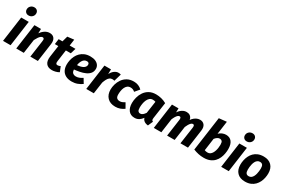

<svg xmlns="http://www.w3.org/2000/svg" viewBox="129 -2139 5165 3484"><g transform="rotate(30 2711.0 -397.5)"><path d="M96.5 -531.6H254.5L180.5 0H22.5ZM192.1 -630.3Q154.1 -630.3 131.3 -653.3Q108.4 -676.3 108.4 -710.7Q108.4 -754 138.5 -782.9Q168.6 -811.9 212.6 -811.9Q250.6 -811.9 273.4 -789.2Q296.3 -766.5 296.3 -731.5Q296.3 -688.1 266.2 -659.2Q236.1 -630.3 192.1 -630.3Z M689 -548.8Q752.4 -548.8 784.9 -505.7Q817.4 -462.7 806.4 -385L752.5 0H594.5L643.9 -350.4Q649.9 -390.8 640.4 -404Q630.9 -417.1 613.9 -417.1Q594.5 -417.1 575.1 -401.3Q555.7 -385.5 536.8 -357.4Q518 -329.3 498.9 -291.3L457.5 0H299.5L373.5 -531.6H510.7L508.6 -438.3Q542.3 -488.4 589.1 -518.6Q635.9 -548.8 689 -548.8Z M993.6 -649 1130.6 -664.8 1063.2 -177.4Q1057.8 -139.3 1067.2 -124.9Q1076.6 -110.5 1098.4 -110.5Q1114.5 -110.5 1128.4 -114.9Q1142.4 -119.3 1158.2 -126.7L1199.9 -22.3Q1166.7 -2.4 1127.1 7.4Q1087.5 17.2 1053.6 17.2Q970 17.2 931 -33.2Q891.9 -83.6 904.5 -178.1L947.4 -482ZM881.2 -531.6H1233.4L1200.4 -419.6H866Z M1539.2 -548.8Q1604.3 -548.8 1648.1 -529.1Q1692 -509.5 1714.4 -476.4Q1736.8 -443.3 1736.8 -402.4Q1736.8 -344.7 1705.7 -306.6Q1674.6 -268.4 1622.8 -245.1Q1571 -221.8 1507.8 -209.6Q1444.6 -197.4 1380.8 -191.7L1393 -289.1Q1445.5 -291.8 1481 -302Q1516.4 -312.1 1537.5 -327.3Q1558.6 -342.5 1567.8 -360.1Q1577 -377.8 1577 -395.5Q1577 -407.2 1572.7 -417.5Q1568.3 -427.7 1557.3 -434.8Q1546.4 -441.9 1526.5 -441.9Q1495.3 -441.9 1472.9 -426.2Q1450.6 -410.5 1435.8 -384.3Q1421 -358.1 1412.2 -326.7Q1403.5 -295.2 1399.8 -263.6Q1396.1 -232 1396.1 -205.9Q1396.1 -146.2 1422.4 -123.5Q1448.7 -100.8 1489.3 -100.8Q1523.7 -100.8 1555.7 -113.1Q1587.8 -125.4 1624.4 -149.8L1681.6 -54.6Q1638 -23 1585 -2.9Q1532 17.2 1469.2 17.2Q1391.5 17.2 1339.7 -11.1Q1287.9 -39.3 1262.4 -90Q1237 -140.6 1237 -207.9Q1237 -250.9 1247 -298.2Q1256.9 -345.5 1278.7 -390.2Q1300.5 -434.8 1336.1 -470.5Q1371.6 -506.1 1421.8 -527.4Q1472 -548.8 1539.2 -548.8Z M2126 -546.8Q2142 -546.8 2154.2 -544.8Q2166.4 -542.8 2179 -538.5L2133.8 -383.2Q2121.5 -386.8 2111.4 -388.5Q2101.2 -390.1 2088.9 -390.1Q2056.2 -390.1 2032.4 -371.1Q2008.7 -352.1 1991.2 -319.1Q1973.8 -286.2 1959.3 -243.9L1924.5 0H1766.5L1840.5 -531.6H1977.7L1976.3 -432Q2003.7 -486.9 2044.3 -516.8Q2085 -546.8 2126 -546.8Z M2451.2 -548.8Q2502.4 -548.8 2545.4 -531.4Q2588.5 -514 2621.8 -480.3L2544.1 -388.2Q2522.1 -408.6 2500 -416.9Q2478 -425.3 2452.2 -425.3Q2412 -425.3 2386.1 -404.1Q2360.3 -383 2345.3 -349.5Q2330.4 -316 2324.5 -278.1Q2318.6 -240.3 2318.6 -206.4Q2318.6 -151.1 2341.2 -130.3Q2363.9 -109.6 2400.9 -109.6Q2429.4 -109.6 2452.8 -119.3Q2476.3 -129 2505.3 -146.7L2563.8 -43.7Q2524.1 -15 2479.2 1.1Q2434.3 17.2 2380.6 17.2Q2272.2 17.2 2212.6 -45Q2153 -107.2 2153 -212.1Q2153 -264.1 2169.4 -322.4Q2185.9 -380.8 2221 -432.3Q2256 -483.8 2313.2 -516.3Q2370.4 -548.8 2451.2 -548.8Z M2917.3 -548.8Q2971.6 -548.8 3027.8 -535Q3084 -521.2 3135.5 -492L3086.7 -153.8Q3083.4 -127.8 3087.3 -112.9Q3091.1 -98.1 3112.2 -89.4L3066.7 14.6Q3037.5 11.9 3011.9 2.1Q2986.4 -7.7 2968.7 -26.6Q2951 -45.4 2942.5 -73.4Q2914.7 -33.4 2876.2 -8.1Q2837.7 17.2 2784.2 17.2Q2700.6 17.2 2656.1 -40.2Q2611.6 -97.7 2611.6 -194.6Q2611.6 -251.8 2627.9 -313.6Q2644.2 -375.4 2680 -428.9Q2715.8 -482.4 2774.5 -515.6Q2833.2 -548.8 2917.3 -548.8ZM2912.8 -434.8Q2874.6 -434.8 2848.2 -412.4Q2821.8 -389.9 2805.6 -353.5Q2789.5 -317 2782.4 -275Q2775.3 -233 2775.3 -194.9Q2775.3 -139.9 2792.3 -120.3Q2809.3 -100.7 2834.4 -100.7Q2862.8 -100.7 2887 -119.9Q2911.2 -139.1 2933.8 -173.6L2970.2 -424.9Q2955.7 -430 2942.7 -432.4Q2929.7 -434.8 2912.8 -434.8Z M3556.1 -548.8Q3596.6 -548.8 3625.4 -529.8Q3654.3 -510.8 3667.1 -474.4Q3680 -438.1 3672.7 -385.7L3618.4 0H3460.4L3509.8 -350.4Q3513.8 -378.1 3510.6 -392.5Q3507.3 -407 3499.3 -412.1Q3491.3 -417.1 3480.1 -417.1Q3463.8 -417.1 3446.3 -401.3Q3428.8 -385.5 3412.2 -358.1Q3395.7 -330.6 3380.6 -293.2L3339.5 0H3181.5L3255.5 -531.6H3392.7L3390.6 -445.5Q3422 -493.9 3464.7 -521.3Q3507.3 -548.8 3556.1 -548.8ZM3836.3 -548.8Q3898.5 -548.8 3930.9 -505.9Q3963.2 -463 3952.2 -386.7L3897.9 0H3739.9L3790 -350.4Q3794 -378.1 3790.8 -392.5Q3787.5 -407 3779.8 -412.1Q3772.2 -417.1 3761 -417.1Q3742.7 -417.1 3724.4 -400.1Q3706.2 -383.1 3688.7 -353.3Q3671.2 -323.4 3654.4 -284.1L3646.1 -403.3Q3666.3 -447.2 3696.2 -479.9Q3726.2 -512.6 3762.4 -530.7Q3798.7 -548.8 3836.3 -548.8Z M4382 -548.8Q4461.9 -548.8 4503.4 -494.6Q4545 -440.5 4545 -341.8Q4545 -295.8 4536.1 -245.9Q4527.3 -195.9 4506.8 -149.3Q4486.3 -102.7 4450.7 -65Q4415.1 -27.4 4361.6 -5.1Q4308.1 17.2 4233.7 17.2Q4175 17.2 4122 5.6Q4068.9 -6 4014.5 -27.6L4114.9 -742.3L4274.5 -759.1L4236.5 -486.7Q4265.7 -515.8 4304.3 -532.3Q4342.9 -548.8 4382 -548.8ZM4320.2 -430.9Q4292.2 -430.9 4267.7 -414.7Q4243.1 -398.5 4220.6 -369.8L4184.8 -112.1Q4200 -106.4 4215.1 -103.2Q4230.3 -100 4250.5 -100Q4279.7 -100 4301.6 -115.3Q4323.4 -130.5 4338.9 -155.6Q4354.4 -180.7 4364 -212Q4373.6 -243.3 4377.9 -275.9Q4382.3 -308.6 4382.3 -338.3Q4382.3 -393.7 4364.5 -412.3Q4346.6 -430.9 4320.2 -430.9Z M4667.5 -531.6H4825.5L4751.5 0H4593.5ZM4763.1 -630.3Q4725.1 -630.3 4702.3 -653.3Q4679.4 -676.3 4679.4 -710.7Q4679.4 -754 4709.5 -782.9Q4739.6 -811.9 4783.6 -811.9Q4821.6 -811.9 4844.4 -789.2Q4867.3 -766.5 4867.3 -731.5Q4867.3 -688.1 4837.2 -659.2Q4807.1 -630.3 4763.1 -630.3Z M5097.4 17.2Q4991.6 17.2 4933.1 -43.1Q4874.6 -103.4 4874.6 -209.3Q4874.6 -254.1 4884.1 -301.4Q4893.6 -348.7 4914.7 -393Q4935.8 -437.3 4970.4 -472.5Q5005 -507.7 5054.8 -528.2Q5104.5 -548.8 5171.7 -548.8Q5278.2 -548.8 5336.8 -488Q5395.5 -427.2 5394.8 -322.3Q5394.8 -278.4 5385.3 -230.8Q5375.9 -183.2 5354.6 -139.2Q5333.3 -95.2 5298.9 -59.7Q5264.5 -24.2 5214.6 -3.5Q5164.7 17.2 5097.4 17.2ZM5108.9 -101Q5140.1 -101 5161.5 -117.1Q5182.9 -133.1 5196.7 -159.4Q5210.5 -185.6 5218.1 -216.2Q5225.7 -246.9 5229.1 -277.5Q5232.5 -308.2 5232.5 -332.3Q5233.1 -384.4 5215 -407.5Q5197 -430.5 5160.2 -430.5Q5129.7 -430.5 5108 -414.5Q5086.3 -398.4 5072.4 -372.2Q5058.6 -345.9 5050.9 -315.3Q5043.1 -284.7 5040 -254Q5037 -223.4 5037 -199.3Q5037 -147.2 5054.9 -124.1Q5072.8 -101 5108.9 -101Z"/></g></svg>

Font: Fira Sans Variable
Style: Italic
Weight: 397
Italic angle: -8°
Designer: Carrois Corporate & Edenspiekermann AG
Foundry: Carrois Corporate GbR & Edenspiekermann AG
Version: Version 4.202